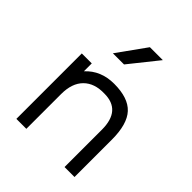

<svg xmlns="http://www.w3.org/2000/svg" viewBox="-196 -801 913 913"><g transform="rotate(45 260.5 -345.0)"><path d="M249 -545H174L278 -690H365ZM70 0V-440H137V-387Q192 -447 281 -447Q376 -447 418.5 -401Q461 -355 461 -251V0H394V-251Q394 -381 281 -381Q213 -383 175 -345Q137 -307 137 -234V0Z"/></g></svg>

Font: Arcon
Style: Regular
Weight: 400
Designer: M. Zarth
Foundry: martin zarth - visuelle & digitale kommunikation
Version: Version 1.131;PS 001.131;hotconv 1.0.70;makeotf.lib2.5.58329